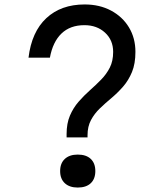

<svg xmlns="http://www.w3.org/2000/svg" viewBox="-20 -835 740 862"><path d="M373 -218H279V-233Q279 -281 294 -316Q309 -351 333 -378.5Q357 -406 383.5 -429.5Q410 -453 434 -477.5Q458 -502 473 -531.5Q488 -561 488 -602Q488 -655 451.5 -688.5Q415 -722 359 -722Q295 -722 256 -684.5Q217 -647 204 -576H108Q122 -692 188 -753.5Q254 -815 360 -815Q427 -815 478.5 -787.5Q530 -760 559 -712Q588 -664 588 -602Q588 -549 572.5 -511.5Q557 -474 532.5 -446Q508 -418 480.5 -395Q453 -372 428.5 -348.5Q404 -325 388.5 -296Q373 -267 373 -228ZM329 7Q292 7 271 -12.5Q250 -32 250 -67Q250 -102 271 -121.5Q292 -141 329 -141Q367 -141 387.5 -121.5Q408 -102 408 -67Q408 -32 387.5 -12.5Q367 7 329 7Z"/></svg>

Font: Martian Mono Light
Style: Regular
Weight: 300
Monospace: yes
Designer: Roman Shamin
Foundry: Evil Martians
Version: Version 1.000; ttfautohint (v1.8.4.7-5d5b)